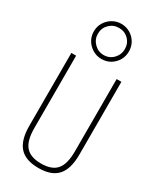

<svg xmlns="http://www.w3.org/2000/svg" viewBox="-259 -1131 1018 1223"><g transform="rotate(30 250.0 -520.0)"><path d="M250 10Q155 10 110.5 -39.5Q66 -89 66 -195V-730H101V-197Q101 -105 136.5 -64Q172 -23 250 -23Q329 -23 364 -64Q399 -105 399 -197V-730H434V-195Q434 -89 389.5 -39.5Q345 10 250 10ZM250 -792Q215 -792 185.5 -809.5Q156 -827 138.5 -856Q121 -885 121 -921Q121 -957 138.5 -986Q156 -1015 185.5 -1032.5Q215 -1050 250 -1050Q286 -1050 315.5 -1032.5Q345 -1015 362 -986Q379 -957 379 -921Q379 -885 362 -856Q345 -827 316 -809.5Q287 -792 250 -792ZM250 -821Q292 -821 320.5 -850.5Q349 -880 349 -921Q349 -963 320.5 -991.5Q292 -1020 250 -1020Q209 -1020 180 -991.5Q151 -963 151 -921Q151 -880 180 -850.5Q209 -821 250 -821Z"/></g></svg>

Font: M PLUS Code Latin ExtraLight
Style: Regular
Weight: 250
Designer: Coji Morishita
Foundry: UNDERFOREST DESIGN
Version: Version 1.002; ttfautohint (v1.8.3)